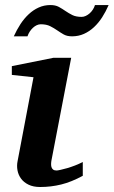

<svg xmlns="http://www.w3.org/2000/svg" viewBox="-20 -729 451 761"><path d="M308.1 -32.2Q263.2 -7.8 222.7 2.2Q182.1 12.2 139.2 12.2Q111.8 12.2 93 2.9Q74.2 -6.3 63.5 -21Q52.7 -35.6 49.3 -54Q45.9 -72.3 49.8 -90.8L112.8 -422.9L26.9 -432.1V-466.8L191.9 -500H262.2L185.1 -99.1Q183.1 -90.3 182.6 -82Q182.1 -73.7 183.8 -67.4Q185.5 -61 190.4 -57.1Q195.3 -53.2 204.1 -53.2Q208 -53.2 219.5 -55.7Q231 -58.1 246.1 -62.5Q261.2 -66.9 277.6 -73.2Q293.9 -79.6 308.1 -86.9ZM410.6 -709Q399.4 -683.1 385 -660.6Q370.6 -638.2 352.5 -621.3Q334.5 -604.5 312.7 -594.7Q291 -585 265.6 -585Q245.6 -585 232.4 -592.5Q219.2 -600.1 206.5 -608.9Q193.8 -617.7 179 -625.2Q164.1 -632.8 141.6 -632.8Q133.8 -632.8 125.7 -629.2Q117.7 -625.5 110.6 -618.9Q103.5 -612.3 97.9 -603.8Q92.3 -595.2 88.9 -585H34.7Q46.4 -610.8 61 -633.3Q75.7 -655.8 93.8 -672.6Q111.8 -689.5 133.3 -699.2Q154.8 -709 179.7 -709Q199.7 -709 213.1 -701.7Q226.6 -694.3 239.3 -685.5Q252 -676.8 266.6 -669.4Q281.2 -662.1 303.7 -662.1Q311.5 -662.1 319.6 -665.8Q327.6 -669.4 335 -675.8Q342.3 -682.1 347.9 -690.7Q353.5 -699.2 356.4 -709Z"/></svg>

Font: Charis SIL Eur
Style: Bold Italic
Weight: 700
Italic angle: -11°
Foundry: SIL International
Version: Version 5.000